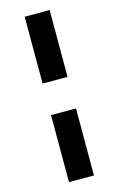

<svg xmlns="http://www.w3.org/2000/svg" viewBox="-136 -862 626 1016"><g transform="rotate(-15 177.5 -354.0)"><path d="M246.1 -267.6V99.6H109.4V-267.6ZM246.1 -440.4H109.4V-806.6H246.1Z"/></g></svg>

Font: Pretendard
Style: Bold
Weight: 700
Designer: Base glyphs from Inter by Rasmus Andersson; Hangeul glyphs from Noto Sans CJK(Source Han Sans) by Jang Soo-young and Kan
Foundry: Kil Hyung-jin
Version: Version 1.309